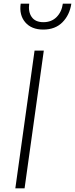

<svg xmlns="http://www.w3.org/2000/svg" viewBox="-20 -1019 406 1039"><path d="M63 0 167 -745H217L113 0ZM214 -859Q150 -859 116.5 -898.5Q83 -938 92 -999H138Q132 -955 151.5 -927Q171 -899 215 -899Q259 -899 286.5 -927Q314 -955 320 -999H366Q357 -938 318 -898.5Q279 -859 214 -859Z"/></svg>

Font: Plus Jakarta Sans ExtraLight
Style: Italic
Weight: 200
Italic angle: -8°
Designer: Gumpita Rahayu
Foundry: Tokotype
Version: Version 2.071; ttfautohint (v1.8.4.7-5d5b);gftools[0.9.29]